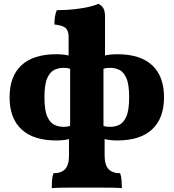

<svg xmlns="http://www.w3.org/2000/svg" viewBox="-20 -737 906 1002"><path d="M250 245Q250 226 251.5 204.5Q253 183 259 167Q300 167 320 145.5Q340 124 340 75V-21L346 -59V-406L338 -434V-542Q338 -564 332 -577.5Q326 -591 310 -598.5Q294 -606 264 -609Q264 -628 266.5 -648Q269 -668 277 -684Q327 -684 370 -689Q413 -694 445 -701.5Q477 -709 493 -717Q510 -710 519 -694.5Q528 -679 528 -653V-434L520 -403V-62L526 -21V75Q526 124 546.5 145.5Q567 167 607 167Q613 183 614.5 204.5Q616 226 616 245Q597 243 566.5 242.5Q536 242 501 242Q466 242 433 242Q400 242 365 242Q330 242 299.5 242.5Q269 243 250 245ZM274 -4Q154 -4 92 -62Q30 -120 30 -229Q30 -339 92 -396.5Q154 -454 274 -454Q293 -454 311 -452Q329 -450 349 -445V-377Q337 -381 328.5 -382Q320 -383 311 -383Q288 -383 265 -373Q242 -363 227 -330.5Q212 -298 212 -229Q212 -161 227 -128Q242 -95 265 -85Q288 -75 311 -75Q320 -75 328.5 -76Q337 -77 349 -81V-13Q329 -8 311 -6Q293 -4 274 -4ZM592 -4Q573 -4 555 -6Q537 -8 517 -13V-81Q528 -77 537 -76Q546 -75 555 -75Q579 -75 601.5 -85Q624 -95 639 -128Q654 -161 654 -229Q654 -298 639 -330.5Q624 -363 601.5 -373Q579 -383 555 -383Q546 -383 537 -382Q528 -381 517 -377V-445Q537 -450 555 -452Q573 -454 592 -454Q712 -454 774 -396.5Q836 -339 836 -229Q836 -120 774 -62Q712 -4 592 -4Z"/></svg>

Font: Vollkorn Black
Style: Regular
Weight: 900
Designer: Friedrich Althausen
Foundry: Friedrich Althausen
Version: Version 5.000